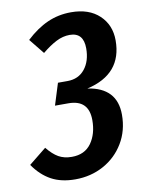

<svg xmlns="http://www.w3.org/2000/svg" viewBox="-104 -763 627 835"><g transform="rotate(-10 209.5 -345.5)"><path d="M438 -551Q438 -402 281 -366Q409 -347 409 -228Q409 -158 376 -103Q343 -48 286.5 -17Q230 14 161 14Q99 14 55 -10Q11 -34 -22 -82L55 -144Q80 -113 104.5 -99Q129 -85 163 -85Q220 -85 249 -125.5Q278 -166 278 -227Q278 -317 188 -317H129L159 -413H201Q250 -413 278 -448Q306 -483 306 -539Q306 -609 245 -609Q215 -609 185.5 -594Q156 -579 122 -551L68 -618Q115 -662 163.5 -683.5Q212 -705 268 -705Q347 -705 392.5 -662Q438 -619 438 -551Z"/></g></svg>

Font: Fira Sans Extra Condensed Medium
Style: Italic
Weight: 500
Width: 3
Italic angle: -8°
Designer: Carrois Corporate & Edenspiekermann AG
Foundry: Carrois Corporate GbR & Edenspiekermann AG
Version: Version 4.203